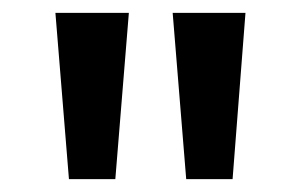

<svg xmlns="http://www.w3.org/2000/svg" viewBox="-20 -871 468 298"><path d="M87 -593 66 -851H180L159 -593ZM269 -593 248 -851H361L341 -593Z"/></svg>

Font: Noto Sans Tamil UI SemiCondensed Medium
Style: Regular
Weight: 500
Width: 4
Designer: Jelle Bosma - Monotype Design Team
Foundry: Monotype Imaging Inc.
Version: Version 2.004; ttfautohint (v1.8.4.7-5d5b)